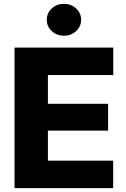

<svg xmlns="http://www.w3.org/2000/svg" viewBox="-20 -974 651 994"><path d="M55.2 0V-727.5H566.4V-585.4H228V-436.5H539.6V-297.9H228V-142.1H565.9V0ZM311 -789.1Q273.9 -789.1 248 -813Q222.2 -836.9 222.2 -871.6Q222.2 -906.2 248 -930.2Q273.9 -954.1 311 -954.1Q348.1 -954.1 374 -930.2Q399.9 -906.2 399.9 -871.6Q399.9 -836.9 374 -813Q348.1 -789.1 311 -789.1Z"/></svg>

Font: Inter 17pt ExtraBold
Style: Regular
Weight: 800
Version: Version 4.001;git-66647c0bb